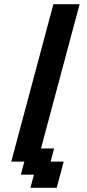

<svg xmlns="http://www.w3.org/2000/svg" viewBox="-20 -895 415 915"><path d="M125 0H250Q255.9 -21 267.1 -62.5Q278.3 -104 283.7 -125H221.2L237.8 -187.5H175.3L359.4 -875H234.4L33.7 -125H96.2L79.1 -62.5H141.6Z"/></svg>

Font: Faithful 32x
Style: Oblique
Weight: 400
Foundry: Faithful Resource Pack
Version: Version 1.0; January 27, 2023